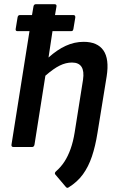

<svg xmlns="http://www.w3.org/2000/svg" viewBox="-20 -703 565 918"><path d="M231 -554 212 -428Q253 -465 294.5 -484Q336 -503 380 -503Q446 -503 474.5 -462Q503 -421 490 -338L446 -67Q436 -4 419.5 45Q403 94 376.5 130.5Q350 167 308 193Q301 198 295 191L245 132Q242 129 242.5 124.5Q243 120 248 116Q271 96 288 70Q305 44 317.5 9Q330 -26 337 -70L377 -322Q389 -404 324 -404Q295 -404 265.5 -389.5Q236 -375 197 -341L145 -12Q143 0 133 0H45Q33 0 35 -12L121 -554H64Q53 -554 55 -565L64 -620Q66 -631 75 -631H133L140 -672Q142 -683 152 -683H240Q252 -683 250 -672L243 -631H331Q341 -631 340 -619L331 -565Q330 -560 328 -557Q326 -554 319 -554Z"/></svg>

Font: Sofia Sans Semi Condensed
Style: Bold Italic
Weight: 700
Italic angle: -9°
Version: Version 4.100